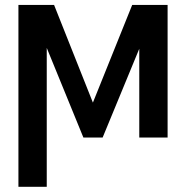

<svg xmlns="http://www.w3.org/2000/svg" viewBox="-20 -550 743 768"><path d="M508.8 -530.3H650.4V0H537.1V-355L390.6 0H313.5L167 -358.4V197.3H53.7V-530.3H196.3L351.6 -139.6Z"/></svg>

Font: Pretendard JP Medium
Style: Regular
Weight: 500
Designer: Base glyphs from Inter by Rasmus Andersson; Hangeul glyphs from Noto Sans CJK(Source Han Sans) by Jang Soo-young and Kan
Foundry: Kil Hyung-jin
Version: Version 1.309